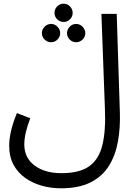

<svg xmlns="http://www.w3.org/2000/svg" viewBox="-20 -789 735 1041"><path d="M29.8 1Q29.8 -35.2 39.8 -79.1Q49.8 -123 71.8 -175.8L144 -147.9Q127.9 -106 119.9 -71Q111.8 -36.1 111.8 -5.9Q111.8 66.9 167.5 108.4Q223.1 149.9 313 149.9Q411.1 149.9 463.6 112.5Q516.1 75.2 535.2 -2.9Q554.2 -81.1 548.8 -201.2L529.8 -713.9H612.8L629.9 -180.2Q632.8 -96.2 619.4 -21.5Q606 53.2 570.6 110.1Q535.2 167 471.7 199.5Q408.2 231.9 310.1 231.9Q256.8 231.9 207 218Q157.2 204.1 117.2 176Q77.1 147.9 53.5 104.5Q29.8 61 29.8 1ZM325.2 -669.9Q304.2 -669.9 289.8 -684.6Q275.4 -699.2 275.4 -719.2Q275.4 -739.3 289.8 -754.2Q304.2 -769 325.2 -769Q345.2 -769 359.6 -754.2Q374 -739.3 374 -719.2Q374 -699.2 359.6 -684.6Q345.2 -669.9 325.2 -669.9ZM257.3 -560.1Q236.3 -560.1 221.7 -574.7Q207 -589.4 207 -609.4Q207 -628.9 221.7 -644Q236.3 -659.2 257.3 -659.2Q277.3 -659.2 291.7 -644Q306.2 -628.9 306.2 -609.4Q306.2 -589.4 291.7 -574.7Q277.3 -560.1 257.3 -560.1ZM393.1 -560.1Q372.1 -560.1 357.7 -574.7Q343.3 -589.4 343.3 -609.4Q343.3 -628.9 357.7 -644Q372.1 -659.2 393.1 -659.2Q413.1 -659.2 427.7 -644Q442.4 -628.9 442.4 -609.4Q442.4 -589.4 427.7 -574.7Q413.1 -560.1 393.1 -560.1Z"/></svg>

Font: Kurinto Seri
Style: Regular
Weight: 400
Designer: Kurinto was developed by Clint Goss from a range of fonts that are compatible with the SIL Open Font License Version 1.1
Foundry: Clinton F. Goss
Version: Version 2.196; July 25, 2020